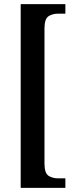

<svg xmlns="http://www.w3.org/2000/svg" viewBox="-20 -780 365 928"><path d="M80 128V-760H296V-714H261Q234 -714 214.5 -701.5Q195 -689 195 -642V10Q195 57 214.5 69.5Q234 82 261 82H296V128Z"/></svg>

Font: Noto Serif Thai ExtraCondensed SemiBold
Style: Regular
Weight: 600
Width: 2
Designer: Monotype Design Team
Foundry: Monotype Imaging Inc.
Version: Version 2.001; ttfautohint (v1.8.4.7-5d5b)